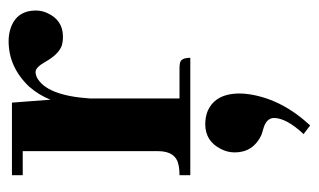

<svg xmlns="http://www.w3.org/2000/svg" viewBox="-169 -299 750 452"><g transform="rotate(-90 206.0 -73.0)"><path d="M272.5 -25.4H200.2V-236.3Q207 -338.9 250 -361.3Q256.8 -364.3 262.7 -364.3Q273.4 -364.3 286.1 -341.8Q303.7 -310.5 324.2 -302.7Q334 -299.8 345.7 -299.8Q384.8 -299.8 401.4 -336.9Q407.2 -349.6 407.2 -363.3Q407.2 -412.1 359.4 -424.8Q347.7 -427.7 335 -427.7Q274.4 -427.7 228.5 -379.9Q208 -356.4 197.3 -329.1L190.4 -419.9H19.5V-394.5H76.2V-76.2Q76.2 -33.2 42 -27.3Q32.2 -25.4 19.5 -25.4V0H295.9Q295.9 -22.5 283.2 -24.4Q278.3 -25.4 272.5 -25.4ZM211.9 116.2Q211.9 55.7 166 39.1Q153.3 35.2 139.6 35.2Q99.6 35.2 81.1 72.3Q73.2 87.9 73.2 104.5Q73.2 147.5 113.3 167Q121.1 169.9 128.9 171.9Q153.3 178.7 154.3 196.3Q154.3 225.6 118.2 264.6Q117.2 265.6 116.2 266.6L136.7 282.2Q198.2 215.8 210 139.6Q211.9 127 211.9 116.2Z"/></g></svg>

Font: Abhaya Libre ExtraBold
Style: Regular
Weight: 800
Designer: Pushpananda Ekanayake, Sol Matas, Pathum Egodawatta
Foundry: Mooniak
Version: Version 1.050 ; ttfautohint (v1.6)